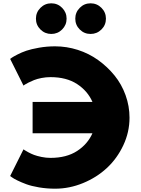

<svg xmlns="http://www.w3.org/2000/svg" viewBox="-20 -1118 846 1153"><path d="M222.9 -940.9Q195.8 -967.8 195.8 -1005.9Q195.8 -1043.9 222.9 -1071Q250 -1098.1 288.1 -1098.1Q326.2 -1098.1 353 -1071Q379.9 -1043.9 379.9 -1005.9Q379.9 -967.8 353 -940.9Q326.2 -914.1 288.1 -914.1Q250 -914.1 222.9 -940.9ZM459 -940.9Q432.1 -967.8 432.1 -1005.9Q432.1 -1043.9 459 -1071Q485.8 -1098.1 523.9 -1098.1Q562 -1098.1 589.1 -1071Q616.2 -1043.9 616.2 -1005.9Q616.2 -967.8 589.1 -940.9Q562 -914.1 523.9 -914.1Q485.8 -914.1 459 -940.9ZM41 -61 121.1 -221.2Q124 -219.2 128.9 -215.8Q133.8 -212.4 150.4 -203.4Q167 -194.3 184.6 -187.7Q202.1 -181.2 229.2 -175.5Q256.3 -169.9 283.2 -169.9Q379.4 -169.9 442.9 -211.2Q506.3 -252.4 535.2 -317.9H175.8V-505.9H535.2Q506.3 -571.8 442.9 -613.3Q379.4 -654.8 283.2 -654.8Q256.3 -654.8 229.7 -649.7Q203.1 -644.5 184.3 -637Q165.5 -629.4 150.6 -621.8Q135.7 -614.3 128.4 -609.4L121.1 -604L41 -764.2Q44.9 -767.1 52 -772.2Q59.1 -777.3 84.5 -790.5Q109.9 -803.7 138.7 -813.5Q167.5 -823.2 214.1 -831.5Q260.7 -839.8 311 -839.8Q380.4 -839.8 447.3 -818.4Q514.2 -796.9 569.6 -757.1Q625 -717.3 667.7 -664.8Q710.4 -612.3 734.1 -546.4Q757.8 -480.5 757.8 -411.1Q757.8 -324.7 720.5 -245.4Q683.1 -166 621.8 -109.1Q560.5 -52.2 478.8 -18.6Q397 15.1 311 15.1Q260.7 15.1 214.6 7.3Q168.5 -0.5 138.2 -11.7Q107.9 -22.9 85 -34.2Q62 -45.4 51.8 -53.2Z"/></svg>

Font: Hussar Preview
Style: Bold
Weight: 700
Foundry: Cannot Into Space Fonts, PlusOne Fonts
Version: Version 2.29RC2 "Millennial"